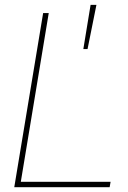

<svg xmlns="http://www.w3.org/2000/svg" viewBox="-20 -782 535 802"><path d="M39.6 0 160.2 -727.5H183.6L66.9 -22.5H441.9L438 0ZM328.1 -577.1 358.4 -761.7H382.8L345.7 -577.1Z"/></svg>

Font: Inter Display Thin
Style: Italic
Weight: 100
Italic angle: -9.39999°
Designer: Rasmus Andersson
Foundry: rsms
Version: Version 4.000;git-a52131595